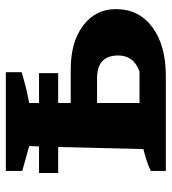

<svg xmlns="http://www.w3.org/2000/svg" viewBox="14 -588 575 642"><g transform="rotate(-90 301.0 -267.5)"><path d="M50 0V-50Q77 -64 123 -75L130 -360H43V-424H132L133 -457L50 -480V-535H380V-482Q353 -474 329 -468Q305 -462 277 -457V-424H377V-360H277V-318H390Q481 -318 536 -276.5Q591 -235 591 -167Q591 -90 530.5 -45Q470 0 367 0ZM277 -88H382Q436 -107 436 -159Q436 -230 360 -230H277Z"/></g></svg>

Font: Piazzolla SC
Style: Bold
Weight: 700
Designer: Juan Pablo del Peral
Foundry: Huerta Tipografica
Version: Version 1.330